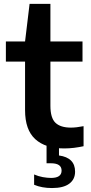

<svg xmlns="http://www.w3.org/2000/svg" viewBox="-20 -760 470 996"><path d="M313.5 10Q215.5 10 162.8 -38.2Q110 -86.5 110 -188.5V-440.5H10.5V-545H110L133.5 -740H241.5V-545H408V-440.5H241.5V-211.5Q241.5 -148 267.8 -123Q294 -98 348 -98Q375.5 -98 413.5 -105.5V-1.5Q390.5 3.5 364.8 6.8Q339 10 313.5 10ZM250 215.5Q197 215.5 157 198.5V145Q178.5 154.5 202 158.8Q225.5 163 245 163Q299.5 163 299.5 125Q299.5 87 244.5 87H221.5V-10H286V46.5Q369.5 58 369.5 130.5Q369.5 170.5 339.2 193Q309 215.5 250 215.5Z"/></svg>

Font: Encode Sans Semi Expanded SemiBold
Style: Regular
Weight: 600
Width: 6
Designer: Multiple Designers
Foundry: Impallari Type
Version: Version 3.000; ttfautohint (v1.8.3) -l 8 -r 50 -G 200 -x 14 